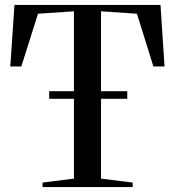

<svg xmlns="http://www.w3.org/2000/svg" viewBox="-20 -763 713 783"><path d="M281.5 -34.5V-717L135 -707L67 -492H22L39 -743H634.5L651 -492H605.5L538.5 -707L392 -717V-34.5L521 -18.5V0H153.5V-18.5ZM499 -391V-360H180.5V-391Z"/></svg>

Font: Merriweather 144pt
Style: Regular
Weight: 400
Version: Version 2.100